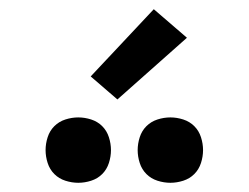

<svg xmlns="http://www.w3.org/2000/svg" viewBox="-20 -1006 540 417"><path d="M350 -609Q336 -609 322 -613.5Q308 -618 298 -628Q288 -638 283.5 -652Q279 -666 279 -680Q279 -694 283.5 -708Q288 -722 298 -732Q308 -742 322 -746.5Q336 -751 350 -751Q364 -751 378 -746.5Q392 -742 402 -732Q412 -722 416.5 -708Q421 -694 421 -680Q421 -666 416.5 -652Q412 -638 402 -628Q392 -618 378 -613.5Q364 -609 350 -609ZM150 -609Q136 -609 122 -613.5Q108 -618 98 -628Q88 -638 83.5 -652Q79 -666 79 -680Q79 -694 83.5 -708Q88 -722 98 -732Q108 -742 122 -746.5Q136 -751 150 -751Q164 -751 178 -746.5Q192 -742 202 -732Q212 -722 216.5 -708Q221 -694 221 -680Q221 -666 216.5 -652Q212 -638 202 -628Q192 -618 178 -613.5Q164 -609 150 -609ZM235 -790 177 -840 314 -986 386 -924Z"/></svg>

Font: Iosevka Slab Extrabold
Style: Regular
Weight: 800
Monospace: yes
Designer: Belleve Invis
Foundry: Belleve Invis
Version: Version 11.1.1; ttfautohint (v1.8.3)